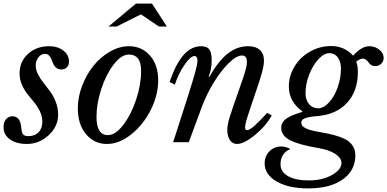

<svg xmlns="http://www.w3.org/2000/svg" viewBox="-33 -800 2178 1080"><path d="M77.1 -387.2Q77.1 -453.1 124.3 -496.6Q171.4 -540 243.2 -540Q291.5 -540 323.2 -515.6Q355 -491.2 355 -454.1Q355 -433.6 343.3 -421.4Q331.5 -409.2 312 -409.2Q295.4 -409.2 284.2 -418.2Q272.9 -427.2 267.3 -440.2Q261.7 -453.1 256.6 -466.1Q251.5 -479 242.7 -488Q233.9 -497.1 220.2 -497.1Q198.7 -497.1 183.3 -478Q168 -459 168 -431.2Q168 -406.7 180.9 -381.6Q193.8 -356.4 212.4 -333.3Q231 -310.1 249.5 -284.9Q268.1 -259.8 281 -225.8Q293.9 -191.9 293.9 -154.8Q293.9 -88.4 240.5 -39.3Q187 9.8 118.2 9.8Q59.1 9.8 22.9 -16.1Q-13.2 -42 -13.2 -84Q-13.2 -112.3 0.7 -129.2Q14.6 -146 37.1 -146Q80.1 -146 85.9 -86.9Q88.9 -54.7 96.7 -44.4Q104.5 -34.2 127 -34.2Q163.1 -34.2 184.1 -56.2Q205.1 -78.1 205.1 -115.2Q205.1 -145 191.9 -172.9Q178.7 -200.7 159.9 -223.4Q141.1 -246.1 122.3 -269.5Q103.5 -293 90.3 -323.5Q77.1 -354 77.1 -387.2Z M404.8 -190.9Q404.8 -254.9 429.4 -318.6Q454.1 -382.3 493.4 -430.9Q532.7 -479.5 585.7 -509.8Q638.7 -540 691.9 -540Q764.6 -540 810.8 -487.3Q856.9 -434.6 856.9 -348.1Q856.9 -265.6 815.2 -182.1Q773.4 -98.6 705.6 -44.4Q637.7 9.8 567.9 9.8Q498 9.8 451.4 -44.7Q404.8 -99.1 404.8 -190.9ZM573.7 -40Q616.7 -40 661.1 -98.4Q705.6 -156.7 733.2 -241Q760.7 -325.2 760.7 -399.9Q760.7 -449.7 742.9 -471.4Q725.1 -493.2 691.9 -493.2Q648.9 -493.2 605.7 -436.3Q562.5 -379.4 536.1 -297.4Q509.8 -215.3 509.8 -142.1Q509.8 -40 573.7 -40ZM731.9 -779.8H821.8L905.8 -650.9H860.8L759.8 -719.2L623 -650.9H577.6Z M1328.6 -487.8Q1297.9 -487.8 1254.9 -446.3Q1211.9 -404.8 1170.9 -338.4Q1129.9 -272 1103 -200.2L1028.8 0H940.9L1014.6 -229Q1050.3 -340.3 1064 -389.6Q1077.6 -439 1077.6 -458Q1077.6 -484.9 1061 -484.9Q1038.6 -484.9 1004.4 -434.8Q970.2 -384.8 950.7 -324.2L920.9 -338.9Q956.1 -441.4 999.5 -490.7Q1043 -540 1098.6 -540Q1130.9 -540 1144.3 -522Q1157.7 -503.9 1157.7 -460.9Q1157.7 -409.2 1140.6 -370.1L1144 -367.2Q1194.8 -456.5 1247.6 -498.3Q1300.3 -540 1361.8 -540Q1405.3 -540 1428.5 -519Q1451.7 -498 1451.7 -459Q1451.7 -433.1 1440.9 -392.8Q1430.2 -352.5 1398.9 -262.2Q1382.3 -213.9 1376.7 -197.3Q1371.1 -180.7 1361.6 -150.6Q1352.1 -120.6 1348.9 -106.2Q1345.7 -91.8 1345.7 -83Q1345.7 -67.9 1356 -67.9Q1370.1 -67.9 1396.7 -90.8Q1423.3 -113.8 1469.7 -165L1495.6 -150.9Q1463.4 -91.8 1401.6 -41Q1339.8 9.8 1299.8 9.8Q1274.9 9.8 1260.3 -12Q1245.6 -33.7 1245.6 -69.8Q1245.6 -97.2 1257.8 -137.7Q1270 -178.2 1324.7 -333Q1343.3 -386.2 1349.6 -409.9Q1356 -433.6 1356 -451.2Q1356 -487.8 1328.6 -487.8Z M1965.8 73.2Q1965.8 159.7 1894.3 209.7Q1822.8 259.8 1700.7 259.8Q1591.3 259.8 1523.4 220.9Q1455.6 182.1 1455.6 119.1Q1455.6 78.6 1482.4 51.3Q1509.3 23.9 1549.8 23.9Q1572.8 23.9 1600.6 38.1Q1544.9 61.5 1544.9 125Q1544.9 167 1587.4 190.9Q1629.9 214.8 1703.6 214.8Q1781.2 214.8 1834.5 184.3Q1887.7 153.8 1887.7 117.2Q1887.7 88.9 1853.8 66.2Q1819.8 43.5 1759.8 33.2Q1647.5 14.2 1598.1 -11.5Q1548.8 -37.1 1548.8 -81.1Q1548.8 -110.4 1574.7 -130.6Q1600.6 -150.9 1665.5 -169.9L1668 -173.8Q1591.8 -228 1591.8 -313Q1591.8 -374 1624 -426.5Q1656.2 -479 1711.2 -510Q1766.1 -541 1829.6 -541Q1903.8 -541 1953.6 -486.8Q2000 -540 2044.9 -540Q2076.7 -540 2100.8 -520.3Q2125 -500.5 2125 -475.1Q2125 -455.1 2111.3 -441.7Q2097.7 -428.2 2077.6 -428.2Q2064 -428.2 2054.2 -434.8Q2044.4 -441.4 2039.8 -449.2Q2035.2 -457 2026.6 -463.6Q2018.1 -470.2 2005.9 -470.2Q1994.6 -470.2 1970.7 -454.1Q1980 -429.7 1980 -396Q1980 -287.1 1918.9 -221.2Q1857.9 -155.3 1751 -147Q1703.6 -143.1 1682.6 -134.8Q1661.6 -126.5 1661.6 -110.8Q1661.6 -94.2 1678.5 -83.3Q1695.3 -72.3 1722.2 -65.9Q1749 -59.6 1781.2 -54.2Q1813.5 -48.8 1845.9 -40.3Q1878.4 -31.7 1905.3 -19Q1932.1 -6.3 1949 17.1Q1965.8 40.5 1965.8 73.2ZM1884.8 -414.1Q1884.8 -453.6 1866.9 -477.3Q1849.1 -501 1819.8 -501Q1789.6 -501 1758.1 -467Q1726.6 -433.1 1706.1 -380.1Q1685.5 -327.1 1685.5 -275.9Q1685.5 -238.3 1705.1 -214.6Q1724.6 -190.9 1755.9 -190.9Q1787.1 -190.9 1817.1 -223.1Q1847.2 -255.4 1866 -307.4Q1884.8 -359.4 1884.8 -414.1Z"/></svg>

Font: Libre Baskerville
Style: Italic
Weight: 400
Designer: Pablo Impallari, Rodrigo Fuenzalida
Foundry: Pablo Impallari, Rodrigo Fuenzalida
Version: Version 1.000